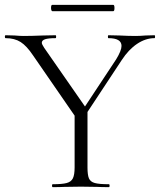

<svg xmlns="http://www.w3.org/2000/svg" viewBox="-25 -770 658 790"><path d="M475 -581Q475 -613 421 -613Q419 -613 419 -619Q419 -625 421 -625L466 -624Q504 -622 533 -622Q550 -622 574 -624L611 -625Q613 -625 613 -619Q613 -613 611 -613Q574 -613 539 -589.5Q504 -566 476 -523L313 -276L297 -290L453 -526Q475 -562 475 -581ZM-2 -613Q-5 -613 -5 -619Q-5 -625 -2 -625L35 -624Q59 -622 71 -622Q104 -622 152 -624L204 -625Q206 -625 206 -619Q206 -613 204 -613Q174 -613 160.5 -608.5Q147 -604 147 -594Q147 -588 157 -573L335 -317L298 -271L111 -542Q85 -581 60 -597Q35 -613 -2 -613ZM335 -319V-81Q335 -50 341 -36Q347 -22 365 -17Q383 -12 423 -12Q426 -12 426 -6Q426 0 423 0Q393 0 376 -1L308 -2L240 -1Q222 0 192 0Q189 0 189 -6Q189 -12 192 -12Q231 -12 249.5 -17Q268 -22 275 -36.5Q282 -51 282 -81V-310ZM185 -737Q185 -750 190 -750H441Q446 -750 446 -737Q446 -724 441 -724H190Q188 -724 186.5 -728Q185 -732 185 -737Z"/></svg>

Font: Cormorant SC Light
Style: Regular
Weight: 300
Designer: Christian Thalmann (Catharsis Fonts)
Foundry: Catharsis Fonts
Version: Version 4.000